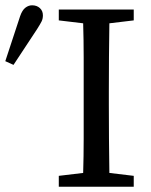

<svg xmlns="http://www.w3.org/2000/svg" viewBox="-53 -705 569 725"><path d="M169 -628V-669H452V-628L360 -617Q359 -554 358.5 -489Q358 -424 358 -359V-310Q358 -246 358.5 -181.5Q359 -117 360 -52L452 -41V0H169V-41L261 -52Q263 -115 263 -180Q263 -245 263 -310V-359Q263 -424 263 -488.5Q263 -553 261 -617ZM-33 -474 23 -644Q31 -667 43 -676Q55 -685 68 -685Q86 -685 97.5 -674.5Q109 -664 109 -647Q109 -634 104 -624Q99 -614 87 -595L-2 -460Z"/></svg>

Font: Source Serif Pro
Style: Regular
Weight: 400
Designer: Frank Grießhammer
Foundry: Adobe Systems Incorporated
Version: Version 3.001;hotconv 1.0.111;makeotfexe 2.5.65597